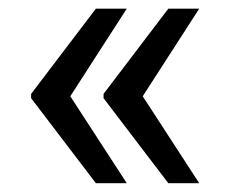

<svg xmlns="http://www.w3.org/2000/svg" viewBox="-20 -496 523 440"><path d="M141.1 -275.4 270.5 -76.2H199.7L51.3 -271V-280.8L199.7 -476.1H270.5ZM307.1 -275.4 436.5 -76.2H365.7L217.3 -271V-280.8L365.7 -476.1H436.5Z"/></svg>

Font: Roboto2
Style: Regular
Weight: 400
Designer: Google
Foundry: Google
Version: Version 2.000981-w3; 2014; ttfautohint (v1.1) -l 5 -r 24 -G 